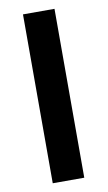

<svg xmlns="http://www.w3.org/2000/svg" viewBox="-82 -738 441 786"><g transform="rotate(-10 138.5 -345.0)"><path d="M203 6H72V-696H203Z"/></g></svg>

Font: Repo
Style: DemiBold
Weight: 600
Designer: Stefan Peev
Foundry: Context Ltd
Version: Version 001.000